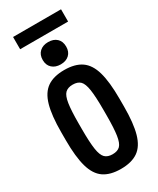

<svg xmlns="http://www.w3.org/2000/svg" viewBox="-270 -1174 1041 1262"><g transform="rotate(-30 250.0 -543.0)"><path d="M250 10Q169 10 120.5 -23.5Q72 -57 50.5 -133Q29 -209 29 -335V-395Q29 -522 50.5 -597.5Q72 -673 120.5 -706.5Q169 -740 250 -740Q331 -740 379.5 -706.5Q428 -673 449.5 -597.5Q471 -522 471 -395V-335Q471 -209 449.5 -133Q428 -57 379.5 -23.5Q331 10 250 10ZM250 -101Q288 -101 307.5 -120.5Q327 -140 335 -192.5Q343 -245 343 -344V-386Q343 -485 335 -537.5Q327 -590 307.5 -609.5Q288 -629 250 -629Q213 -629 193 -609.5Q173 -590 165 -537.5Q157 -485 157 -386V-344Q157 -245 165 -192.5Q173 -140 193 -120.5Q213 -101 250 -101ZM250 -783Q210 -783 185.5 -805.5Q161 -828 161 -867Q161 -907 185.5 -929.5Q210 -952 250 -952Q291 -952 315 -929.5Q339 -907 339 -867Q339 -828 315 -805.5Q291 -783 250 -783ZM68 -1003V-1096H432V-1003Z"/></g></svg>

Font: M PLUS 1 Code SemiBold
Style: Regular
Weight: 600
Designer: Coji Morishita
Foundry: UNDERFOREST DESIGN
Version: Version 1.005